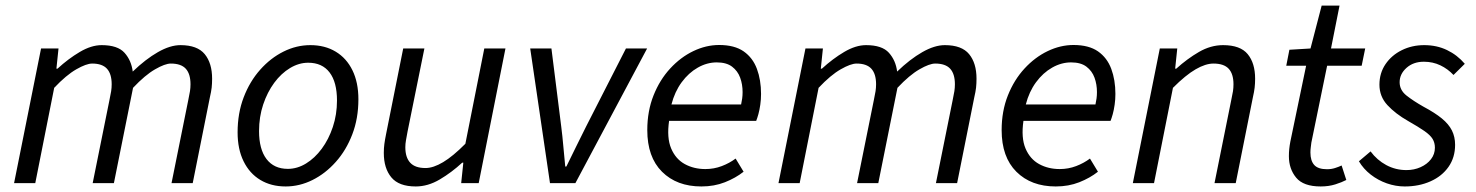

<svg xmlns="http://www.w3.org/2000/svg" viewBox="-20 -661 5329 693"><path d="M30.8 0 128.2 -486.1H191.2L183.6 -413.2H187.6Q226.4 -448.9 268 -473.5Q309.6 -498.1 346.9 -498.1Q404.7 -498.1 429.4 -470.5Q454.1 -443 459.1 -402.7Q505.7 -447.6 549.9 -472.8Q594.1 -498.1 631.4 -498.1Q692.2 -498.1 718.9 -465.6Q745.6 -433.1 745.6 -376.9Q745.6 -359.7 744 -344.8Q742.3 -329.9 737.6 -310L675.6 0H599.1L659.6 -300.1Q663.9 -319.8 665.7 -331.9Q667.6 -344 667.6 -356.8Q667.6 -394.2 650.6 -412.9Q633.6 -431.6 596.5 -431.6Q575.8 -431.6 539.7 -410.8Q503.6 -390.1 460.2 -344L391.1 0H314.5L375.1 -300.1Q379.3 -319.8 381.2 -331.9Q383.1 -344 383.1 -356.8Q383.1 -394.2 366.1 -412.9Q349.1 -431.6 312.7 -431.6Q291.7 -431.6 255.4 -410.8Q219.1 -390.1 175.6 -344L107.3 0Z M1011.1 12Q958.7 12 919.7 -11.5Q880.7 -34.9 859.2 -78.8Q837.6 -122.6 837.6 -183.4Q837.6 -252.6 859.6 -309.9Q881.6 -367.3 919.1 -409.4Q956.6 -451.6 1003.3 -474.8Q1050 -498.1 1100.2 -498.1Q1152.6 -498.1 1191.6 -474.6Q1230.6 -451.2 1252.1 -407.3Q1273.6 -363.5 1273.6 -302.7Q1273.6 -233.5 1251.6 -176.2Q1229.7 -118.8 1192.1 -76.7Q1154.6 -34.5 1107.9 -11.3Q1061.2 12 1011.1 12ZM1019 -51.5Q1053 -51.5 1084.6 -70.9Q1116.3 -90.3 1141.3 -124.1Q1166.4 -158 1181.3 -202.7Q1196.3 -247.5 1196.3 -298.2Q1196.3 -364.6 1169.5 -399.6Q1142.8 -434.6 1092.3 -434.6Q1058.9 -434.6 1026.9 -415.4Q995 -396.2 969.9 -362.3Q944.9 -328.5 929.9 -283.7Q915 -239 915 -187.9Q915 -122.4 941.9 -87Q968.9 -51.5 1019 -51.5Z M1480.6 12Q1419.6 12 1392.5 -20.8Q1365.3 -53.6 1365.3 -108.9Q1365.3 -126.3 1367.3 -141.2Q1369.3 -156.2 1373.3 -176L1435.3 -486H1511.8L1451 -186.1Q1447.6 -167.2 1445.3 -154.6Q1443 -142 1443 -129.5Q1443 -92.7 1460.7 -73.6Q1478.3 -54.5 1515.9 -54.5Q1543.9 -54.5 1579.4 -75.7Q1614.9 -96.9 1659.7 -142.1L1728 -486H1804.4L1707.8 0H1644.6L1652.3 -73.9H1648.3Q1610 -38.5 1567.3 -13.3Q1524.6 12 1480.6 12Z M1965.1 0 1893.7 -486.1H1970.3L2005.6 -205Q2010.1 -169.9 2013.3 -132.7Q2016.4 -95.4 2020.2 -59.9H2024.2Q2041.9 -96.3 2059.9 -132.7Q2077.9 -169.2 2095.8 -205L2239.3 -486.1H2315.7L2056.8 0Z M2511.6 12Q2422.8 12 2369.5 -41.1Q2316.3 -94.1 2316.3 -191.4Q2316.3 -260 2338.8 -316.5Q2361.3 -373 2399 -413.8Q2436.6 -454.6 2482.6 -476.6Q2528.5 -498.6 2575.7 -498.6Q2631 -498.6 2664.1 -475.6Q2697.1 -452.5 2712 -412.4Q2726.9 -372.2 2726.9 -322Q2726.9 -302.3 2724.2 -283.2Q2721.5 -264.1 2717.3 -248.9Q2713 -233.6 2709.4 -224.8H2395Q2386.2 -163.8 2402.4 -125.3Q2418.7 -86.8 2451.6 -68.8Q2484.4 -50.8 2525.9 -50.8Q2557.1 -50.8 2585.1 -61.5Q2613 -72.1 2635.1 -88.7L2663.9 -41.2Q2635 -18.4 2596.5 -3.2Q2558 12 2511.6 12ZM2403.5 -283.9H2654.9Q2657.3 -294.7 2658.8 -305.5Q2660.3 -316.3 2660.3 -328.6Q2660.3 -356.5 2651.5 -380.7Q2642.6 -405 2622.3 -420.4Q2602 -435.8 2567 -435.8Q2531.8 -435.8 2498.7 -417Q2465.6 -398.3 2440.4 -364.1Q2415.3 -329.9 2403.5 -283.9Z M2789.8 0 2887.2 -486.1H2950.2L2942.6 -413.2H2946.6Q2985.4 -448.9 3027 -473.5Q3068.6 -498.1 3105.9 -498.1Q3163.7 -498.1 3188.4 -470.5Q3213.1 -443 3218.1 -402.7Q3264.7 -447.6 3308.9 -472.8Q3353.1 -498.1 3390.4 -498.1Q3451.2 -498.1 3477.9 -465.6Q3504.6 -433.1 3504.6 -376.9Q3504.6 -359.7 3503 -344.8Q3501.3 -329.9 3496.6 -310L3434.6 0H3358.1L3418.6 -300.1Q3422.9 -319.8 3424.7 -331.9Q3426.6 -344 3426.6 -356.8Q3426.6 -394.2 3409.6 -412.9Q3392.6 -431.6 3355.5 -431.6Q3334.8 -431.6 3298.7 -410.8Q3262.6 -390.1 3219.2 -344L3150.1 0H3073.5L3134.1 -300.1Q3138.3 -319.8 3140.2 -331.9Q3142.1 -344 3142.1 -356.8Q3142.1 -394.2 3125.1 -412.9Q3108.1 -431.6 3071.7 -431.6Q3050.7 -431.6 3014.4 -410.8Q2978.1 -390.1 2934.6 -344L2866.3 0Z M3790.6 12Q3701.8 12 3648.5 -41.1Q3595.3 -94.1 3595.3 -191.4Q3595.3 -260 3617.8 -316.5Q3640.3 -373 3678 -413.8Q3715.6 -454.6 3761.6 -476.6Q3807.5 -498.6 3854.7 -498.6Q3910 -498.6 3943.1 -475.6Q3976.1 -452.5 3991 -412.4Q4005.9 -372.2 4005.9 -322Q4005.9 -302.3 4003.2 -283.2Q4000.5 -264.1 3996.3 -248.9Q3992 -233.6 3988.4 -224.8H3674Q3665.2 -163.8 3681.4 -125.3Q3697.7 -86.8 3730.6 -68.8Q3763.4 -50.8 3804.9 -50.8Q3836.1 -50.8 3864.1 -61.5Q3892 -72.1 3914.1 -88.7L3942.9 -41.2Q3914 -18.4 3875.5 -3.2Q3837 12 3790.6 12ZM3682.5 -283.9H3933.9Q3936.3 -294.7 3937.8 -305.5Q3939.3 -316.3 3939.3 -328.6Q3939.3 -356.5 3930.5 -380.7Q3921.6 -405 3901.3 -420.4Q3881 -435.8 3846 -435.8Q3810.8 -435.8 3777.7 -417Q3744.6 -398.3 3719.4 -364.1Q3694.3 -329.9 3682.5 -283.9Z M4068.8 0 4166.2 -486.1H4229.2L4221.6 -413.2H4225.6Q4265.1 -448.9 4307.5 -473.5Q4349.9 -498.1 4394.7 -498.1Q4456.7 -498.1 4483.4 -465.6Q4510.2 -433.1 4510.2 -376.9Q4510.2 -359.7 4508.5 -344.8Q4506.8 -329.9 4502.2 -310L4440.2 0H4363.6L4424.1 -300.1Q4428.4 -319.8 4430.3 -331.9Q4432.1 -344 4432.1 -356.8Q4432.1 -394.2 4414.8 -412.9Q4397.5 -431.6 4359.8 -431.6Q4331.2 -431.6 4295.4 -410.8Q4259.6 -390.1 4213.6 -344L4145.3 0Z M4746.9 12Q4684.5 12 4658.3 -19.8Q4632.1 -51.6 4632.1 -97.2Q4632.1 -111 4633.4 -123.5Q4634.7 -135.9 4637.3 -149.8L4694.3 -423.8H4622.6L4633.9 -481.4L4710.1 -486L4750.4 -640.9H4814.9L4784.1 -486H4907.5L4894.8 -423.8H4770.1L4713.2 -146.5Q4712.2 -137.5 4711 -128.8Q4709.8 -120.1 4709.8 -110.4Q4709.8 -80.7 4723.7 -65.4Q4737.5 -50.2 4769.8 -50.2Q4785 -50.2 4798.3 -54.4Q4811.7 -58.6 4822.4 -63.7L4839.3 -11.4Q4823.3 -3 4799.6 4.5Q4775.9 12 4746.9 12Z M5050.2 12Q5017.7 12 4985.8 0.9Q4953.9 -10.3 4927.5 -30.8Q4901.1 -51.4 4884.8 -78.9L4926.9 -114.5Q4950.2 -83.1 4983.7 -65.1Q5017.3 -47.1 5056.4 -47.1Q5084 -47.1 5107.4 -57.6Q5130.9 -68.1 5145 -86.4Q5159.1 -104.6 5159.1 -127.9Q5159.1 -145.9 5150.7 -159.7Q5142.3 -173.4 5121.1 -188.2Q5099.9 -202.9 5062.5 -224.2Q5016.6 -250.3 4987.8 -281.5Q4958.9 -312.7 4958.9 -355.4Q4958.9 -397.1 4980.8 -429.4Q5002.8 -461.7 5039.6 -479.9Q5076.5 -498.1 5120.5 -498.1Q5165.9 -498.1 5202.8 -480.3Q5239.8 -462.6 5267 -430.7L5226.2 -390.4Q5205.9 -412.2 5178.8 -425.2Q5151.7 -438.2 5119.2 -438.2Q5081.3 -438.2 5056.5 -416Q5031.8 -393.9 5031.8 -364.3Q5031.8 -335.7 5056.5 -316.2Q5081.3 -296.6 5118.1 -275.8Q5159.2 -253.9 5184.1 -233.5Q5209 -213.1 5220.5 -190.1Q5232 -167.1 5232 -138.3Q5232 -92.7 5208.3 -58.8Q5184.6 -24.9 5143.2 -6.5Q5101.8 12 5050.2 12Z"/></svg>

Font: Source Sans Variable
Style: Italic
Weight: 200
Italic angle: -11°
Designer: Paul D. Hunt
Foundry: Adobe Systems Incorporated
Version: Version 3.006;hotconv 1.0.111;makeotfexe 2.5.65597